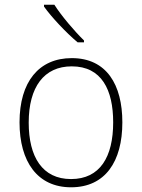

<svg xmlns="http://www.w3.org/2000/svg" viewBox="-20 -786 603 816"><path d="M310 -606H337V-614C296 -654 240 -720 211 -766H167V-758C199 -713 261 -647 310 -606ZM282 10C427 10 500 -99 500 -266C500 -426 433 -539 285 -539C145 -539 63 -438 63 -266C63 -99 139 10 282 10ZM282 -25C160 -25 102 -119 102 -265C102 -416 167 -504 285 -504C412 -504 461 -404 461 -266C461 -119 405 -25 282 -25Z"/></svg>

Font: Noto Sans Mono SemiCondensed ExtraLight
Style: Regular
Weight: 200
Width: 4
Designer: Monotype Design Team
Foundry: Monotype Imaging Inc.
Version: Version 2.014